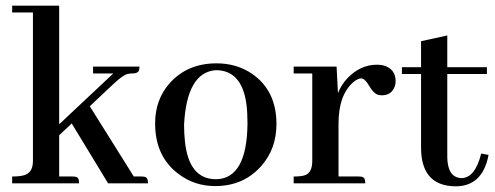

<svg xmlns="http://www.w3.org/2000/svg" viewBox="-20 -655 1770 686"><path d="M238.3 -24.4H191.4V-171.9L236.3 -213.9L366.2 0H508.8Q508.8 -21.5 496.1 -23.4Q491.2 -24.4 484.4 -24.4H458L300.8 -275.4L384.8 -354.5Q418.9 -386.7 435.5 -390.6Q444.3 -392.6 453.1 -392.6Q475.6 -392.6 477.5 -407.2Q478.5 -412.1 478.5 -417H312.5V-392.6H384.8L191.4 -210.9V-634.8H23.4V-610.4H97.7V-80.1Q97.7 -36.1 63.5 -28.3Q48.8 -24.4 23.4 -24.4V0H262.7Q262.7 -21.5 250 -23.4Q245.1 -24.4 238.3 -24.4Z M637.7 -210Q647.5 -396.5 751 -404.3Q843.8 -404.3 860.4 -283.2Q864.3 -252 864.3 -213.9Q862.3 -16.6 752 -14.6Q654.3 -14.6 640.6 -151.4Q637.7 -177.7 637.7 -210ZM753.9 -428.7Q649.4 -428.7 585.9 -357.4Q534.2 -298.8 534.2 -213.9Q534.2 -95.7 618.2 -33.2Q674.8 9.8 749 9.8Q850.6 9.8 914.1 -62.5Q967.8 -124 967.8 -211.9Q967.8 -330.1 881.8 -390.6Q826.2 -428.7 753.9 -428.7Z M1260.7 -24.4H1189.5V-212.9Q1189.5 -314.5 1241.2 -360.4Q1256.8 -374 1269.5 -375Q1283.2 -375 1296.9 -351.6Q1313.5 -322.3 1330.1 -316.4Q1336.9 -314.5 1344.7 -314.5Q1378.9 -314.5 1390.6 -346.7Q1393.6 -355.5 1393.6 -364.3Q1393.6 -410.2 1347.7 -421.9Q1336.9 -423.8 1326.2 -423.8Q1267.6 -423.8 1220.7 -375Q1199.2 -351.6 1187.5 -322.3L1182.6 -417H1029.3V-392.6H1095.7V-80.1Q1095.7 -36.1 1067.4 -28.3Q1054.7 -24.4 1029.3 -24.4V0H1285.2Q1285.2 -21.5 1272.5 -23.4Q1267.6 -24.4 1260.7 -24.4Z M1416 -390.6H1484.4V-127.9Q1484.4 0 1590.8 9.8Q1599.6 10.7 1607.4 10.7Q1690.4 10.7 1717.8 -71.3Q1722.7 -85.9 1725.6 -101.6L1699.2 -106.4Q1677.7 -19.5 1628.9 -18.6Q1579.1 -20.5 1578.1 -93.8V-390.6H1719.7V-415H1578.1V-528.3L1484.4 -507.8V-415H1416Z"/></svg>

Font: Abhaya Libre SemiBold
Style: Regular
Weight: 600
Designer: Pushpananda Ekanayake, Sol Matas, Pathum Egodawatta
Foundry: Mooniak
Version: Version 1.050 ; ttfautohint (v1.6)